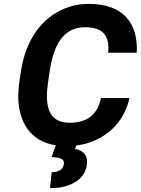

<svg xmlns="http://www.w3.org/2000/svg" viewBox="-20 -741 724 987"><path d="M81 -332C73 -279 71 -232 78 -190C94 -89 152 -12 267 6L245 66C282 69 313 71 308 104C303 134 277 144 246 144L237 226C265 226 289 224 311 218C365 204 416 172 426 109C434 59 408 31 366 25L372 7C395 4 418 -1 439 -8C540 -42 618 -118 646 -237H499C481 -152 429 -110 338 -110C219 -110 210 -211 229 -332L236 -379C256 -507 303 -601 418 -601C510 -601 545 -556 536 -470H683C691 -625 610 -721 437 -721C392 -721 351 -713 312 -697C194 -649 113 -536 88 -378Z"/></svg>

Font: Asimov Pro
Style: BdObl
Weight: 700
Designer: Google
Version: Version 2.000980; 2014